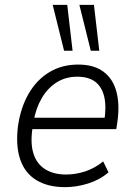

<svg xmlns="http://www.w3.org/2000/svg" viewBox="-20 -763 552 791"><path d="M248 8Q178 8 130.5 -20.5Q83 -49 63.5 -105.5Q44 -162 54 -243Q65 -320 98 -377Q131 -434 183 -465.5Q235 -497 302 -497Q367 -497 406.5 -467.5Q446 -438 460 -384Q474 -330 463 -256L459 -231H97L105 -278H429L409 -261Q419 -323 409.5 -364Q400 -405 372.5 -426Q345 -447 298 -447Q251 -447 214 -424Q177 -401 152.5 -359.5Q128 -318 118 -262L115 -242Q104 -177 117 -133Q130 -89 165 -66.5Q200 -44 252 -44Q291 -44 330 -56.5Q369 -69 405 -98L427 -53Q391 -22 343 -7Q295 8 248 8ZM354 -554 307 -743H367L389 -554ZM244 -554 197 -743H257L279 -554Z"/></svg>

Font: Nunito Sans 10pt SemiCondensed Light
Style: Italic
Weight: 300
Width: 4
Italic angle: -9°
Designer: Vernon Adams
Foundry: Vernon Adams
Version: Version 3.101;gftools[0.9.27]